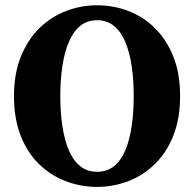

<svg xmlns="http://www.w3.org/2000/svg" viewBox="-20 -696 742 734"><path d="M351.2 18.5Q289.6 18.5 232.5 -2.9Q175.4 -24.3 130.3 -67.6Q85.3 -110.9 59.4 -176.1Q33.5 -241.2 33.5 -328.6Q33.5 -414.9 59.9 -479.9Q86.3 -544.9 130.8 -588.5Q175.4 -632 232.5 -653.9Q289.6 -675.8 351.2 -675.8Q412.7 -675.8 469.7 -654.4Q526.7 -632.9 571.2 -589.5Q615.8 -546 642.1 -481Q668.5 -416 668.5 -328.6Q668.5 -242.4 642.6 -177.4Q616.8 -112.4 571.9 -68.7Q527 -24.9 469.8 -3.2Q412.7 18.5 351.2 18.5ZM351.2 -39.2Q389 -39.2 415.9 -60.9Q442.8 -82.5 459.2 -121.8Q475.6 -161.1 483.4 -213.9Q491.2 -266.7 491.2 -328.6Q491.2 -390.3 483.4 -443.1Q475.6 -495.9 459.2 -535.3Q442.8 -574.8 415.9 -596.8Q389 -618.7 351.2 -618.7Q313.3 -618.7 286.4 -596.8Q259.6 -574.8 243 -535.3Q226.4 -495.9 218.5 -443.1Q210.5 -390.3 210.5 -328.6Q210.5 -266.7 218.5 -213.9Q226.4 -161.1 243 -121.8Q259.6 -82.5 286.4 -60.9Q313.3 -39.2 351.2 -39.2Z"/></svg>

Font: Source Serif 4 Variable
Style: Regular
Weight: 400
Designer: Frank Grießhammer
Foundry: Adobe
Version: Version 4.005;hotconv 1.1.0;makeotfexe 2.6.0